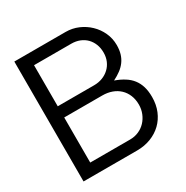

<svg xmlns="http://www.w3.org/2000/svg" viewBox="-155 -800 900 929"><g transform="rotate(-30 294.5 -335.0)"><path d="M48.8 -669.9H335.4Q372.1 -669.9 405 -655.8Q438 -641.6 463.1 -617.4Q488.3 -593.3 503.2 -560.8Q518.1 -528.3 518.1 -491.7Q518.1 -464.4 511.7 -443.1Q505.4 -421.9 492.9 -404.8Q480.5 -387.7 462.4 -374.3Q444.3 -360.8 420.9 -349.1Q450.7 -338.4 473.1 -324.2Q495.6 -310.1 510.5 -290.8Q525.4 -271.5 533 -246.3Q540.5 -221.2 540.5 -188.5Q540.5 -146 526.1 -111.3Q511.7 -76.7 486.1 -52Q460.4 -27.3 425.3 -13.7Q390.1 0 348.1 0H48.8ZM325.7 -377.4Q351.1 -377.4 372.8 -385.7Q394.5 -394 410.6 -409.2Q426.8 -424.3 435.8 -445.3Q444.8 -466.3 444.8 -491.7Q444.8 -517.6 436.5 -538.6Q428.2 -559.6 413.1 -575Q397.9 -590.3 377 -598.6Q356 -606.9 330.6 -606.9H122.6V-377.4ZM345.2 -63Q371.6 -63 393.8 -72.8Q416 -82.5 432.1 -99.6Q448.2 -116.7 457.5 -139.6Q466.8 -162.6 466.8 -188.5Q466.8 -217.8 457 -241.2Q447.3 -264.6 429.9 -281Q412.6 -297.4 388.4 -306.2Q364.3 -314.9 335.4 -314.9H122.6V-63Z"/></g></svg>

Font: SengPathom
Style: Regular
Weight: 400
Designer: John M. Durdin
Foundry: Lao Script for Windows
Version: Version 1.300